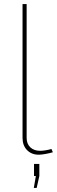

<svg xmlns="http://www.w3.org/2000/svg" viewBox="-20 -750 278 937"><path d="M90 -730H110V-77Q110 -48 128 -31Q146 -14 176 -14Q187 -14 202.5 -16.5Q218 -19 231 -23L238 -7Q225 -3 204 1Q183 5 169 5Q134 5 112 -17.5Q90 -40 90 -77ZM145 167 155 109H146V50H172V109L159 167Z"/></svg>

Font: Raleway Thin
Style: Regular
Weight: 100
Designer: Matt McInerney, Pablo Impallari, Rodrigo Fuenzalida
Foundry: Matt McInerney, Pablo Impallari, Rodrigo Fuenzalida
Version: Version 4.026